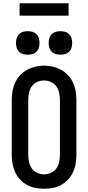

<svg xmlns="http://www.w3.org/2000/svg" viewBox="-20 -1148 540 1176"><path d="M250 8Q223 8 196 3Q169 -2 145 -15.5Q121 -29 102.5 -49Q84 -69 72.5 -94Q61 -119 56.5 -146Q52 -173 52 -200V-535Q52 -562 56.5 -589Q61 -616 72.5 -641Q84 -666 102.5 -686.5Q121 -707 145 -720Q169 -733 196 -739.5Q223 -746 250 -746Q277 -746 304 -739.5Q331 -733 355 -720Q379 -707 397.5 -686.5Q416 -666 427.5 -641Q439 -616 443.5 -589Q448 -562 448 -535V-200Q448 -173 443.5 -146Q439 -119 427.5 -94Q416 -69 397.5 -49Q379 -29 355 -15.5Q331 -2 304 3Q277 8 250 8ZM250 -80Q272 -80 292.5 -89.5Q313 -99 325.5 -117Q338 -135 342.5 -156.5Q347 -178 347 -200V-535Q347 -557 342.5 -579Q338 -601 325 -619Q312 -637 291.5 -646Q271 -655 249 -655Q227 -655 206.5 -645.5Q186 -636 174 -618Q162 -600 157.5 -578.5Q153 -557 153 -535V-200Q153 -178 157.5 -156.5Q162 -135 174.5 -117Q187 -99 207.5 -89.5Q228 -80 250 -80ZM350 -813Q335 -813 321 -817Q307 -821 296.5 -831.5Q286 -842 282 -856Q278 -870 278 -885Q278 -900 282 -914Q286 -928 296.5 -938.5Q307 -949 321 -953Q335 -957 350 -957Q365 -957 379 -953Q393 -949 403.5 -938.5Q414 -928 418 -914Q422 -900 422 -885Q422 -870 418 -856Q414 -842 403.5 -831.5Q393 -821 379 -817Q365 -813 350 -813ZM150 -813Q135 -813 121 -817Q107 -821 96.5 -831.5Q86 -842 82 -856Q78 -870 78 -885Q78 -900 82 -914Q86 -928 96.5 -938.5Q107 -949 121 -953Q135 -957 150 -957Q165 -957 179 -953Q193 -949 203.5 -938.5Q214 -928 218 -914Q222 -900 222 -885Q222 -870 218 -856Q214 -842 203.5 -831.5Q193 -821 179 -817Q165 -813 150 -813ZM100 -1052V-1128H400V-1052Z"/></svg>

Font: Zed Mono Semibold
Style: Regular
Weight: 600
Monospace: yes
Designer: Belleve Invis
Foundry: Belleve Invis
Version: Version 1.0.0; ttfautohint (v1.8.4)